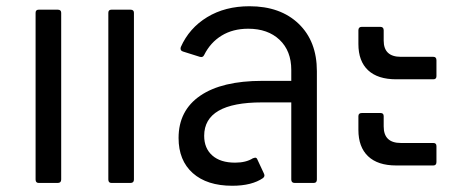

<svg xmlns="http://www.w3.org/2000/svg" viewBox="-20 -586 1473 615"><path d="M104 0Q94 0 94 -11V-545Q94 -555 104 -555H165Q176 -555 176 -545V-11Q176 0 165 0ZM337 0Q327 0 327 -11V-545Q327 -555 337 -555H398Q409 -555 409 -545V-11Q409 0 398 0Z M995 -358V-11Q995 0 985 0H924Q913 0 913 -11V-258H819Q634 -258 634 -151Q634 -111 660 -88Q686 -65 733 -65Q768 -65 790 -79Q796 -81 797 -81Q802 -81 804 -76L825 -31Q827 -27 827 -24Q827 -20 823 -16Q787 9 724 9Q643 9 597.5 -31.5Q552 -72 552 -144Q552 -232 621.5 -279.5Q691 -327 820 -327H913V-362Q913 -423 875.5 -458.5Q838 -494 775 -494Q726 -494 690 -472Q654 -450 634 -410Q630 -401 620 -404L566 -421Q556 -424 559 -435Q586 -496 643.5 -531Q701 -566 779 -566Q878 -566 936.5 -510Q995 -454 995 -358Z M1249 -332Q1190 -332 1159 -361Q1128 -390 1128 -445V-489Q1128 -500 1139 -500H1198Q1209 -500 1209 -489V-456Q1209 -404 1264 -404H1368Q1378 -404 1378 -393V-342Q1378 -332 1368 -332ZM1249 -56Q1190 -56 1159 -85.5Q1128 -115 1128 -170V-214Q1128 -224 1139 -224H1199Q1209 -224 1209 -214V-181Q1209 -128 1264 -128H1368Q1378 -128 1378 -118V-67Q1378 -56 1368 -56Z"/></svg>

Font: LINE Seed Sans TH
Style: Regular
Weight: 400
Designer: Dalton Maag Ltd | Thai characters by Cadson Demak Co.,Ltd.
Foundry: Dalton Maag Ltd
Version: Version 1.002